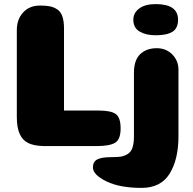

<svg xmlns="http://www.w3.org/2000/svg" viewBox="-20 -712 942 936"><path d="M192 0Q146 -1 118 -14.5Q90 -28 76 -59Q62 -90 62 -142V-565Q62 -618 93 -651.5Q124 -685 175 -685Q205 -685 224 -681Q243 -677 259.5 -666Q276 -655 284 -632Q292 -609 292 -574V-173H463Q521 -173 544.5 -156Q568 -139 568 -86Q568 -32 541 -16Q514 0 453 0ZM850 -372V-47Q850 65 807 134.5Q764 204 670 204Q564 204 498.5 172Q433 140 433 104Q433 77 453.5 65.5Q474 54 525 54Q553 54 569 51.5Q585 49 601.5 39.5Q618 30 625.5 8.5Q633 -13 633 -48V-357Q633 -419 663.5 -448Q694 -477 744 -477Q790 -477 820 -446.5Q850 -416 850 -372ZM630 -616Q630 -649 658.5 -670.5Q687 -692 739 -692Q848 -692 848 -616Q848 -574 820.5 -557Q793 -540 739 -540Q692 -540 661 -558Q630 -576 630 -616Z"/></svg>

Font: Coiny
Style: Regular
Weight: 400
Version: Version 001.001